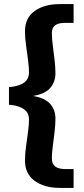

<svg xmlns="http://www.w3.org/2000/svg" viewBox="-20 -820 410 940"><path d="M273.7 100Q197.1 100 149.7 65.5Q102.4 30.9 102.4 -33.7Q102.4 -66.2 107.4 -102.4Q112.4 -138.6 117.1 -173.5Q121.9 -208.5 121.9 -236Q121.9 -255.4 112.2 -270.2Q102.4 -284.9 80.7 -294.6Q58.9 -304.3 23.9 -307.3V-393.2Q58.9 -396.7 80.7 -405.9Q102.4 -415.1 112.2 -430.3Q121.9 -445.5 121.9 -464.5Q121.9 -492.5 117.1 -527.4Q112.4 -562.4 107.4 -598.9Q102.4 -635.3 102.4 -667.3Q102.4 -732.4 149.7 -766.2Q197.1 -800 273.7 -800H340.3V-708.2H300.3Q266.3 -708.2 250.1 -696.2Q233.9 -684.2 233.9 -656.7Q233.9 -631.8 238.4 -597.6Q242.9 -563.4 247.1 -527.4Q251.4 -491.5 251.4 -460.5Q251.4 -419 225.9 -389.5Q200.4 -360 144.9 -351V-349.5Q200.4 -340 225.9 -311Q251.4 -282 251.4 -239.5Q251.4 -209 247.1 -173.3Q242.9 -137.6 238.4 -103.6Q233.9 -69.7 233.9 -44.3Q233.9 -17.8 250.1 -5.1Q266.3 7.7 300.3 7.7H340.3V100Z"/></svg>

Font: Envelope Sans Variable
Style: Regular
Weight: 500
Designer: Andreas Rasmussen / Norman Anderson
Foundry: mail.de GmbH
Version: Version 1.150